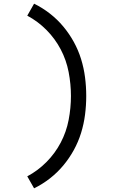

<svg xmlns="http://www.w3.org/2000/svg" viewBox="-20 -861 640 1042"><path d="M165 161 128 96Q186 65 232.5 18Q279 -29 309.5 -87Q340 -145 352.5 -210Q365 -275 365 -340Q365 -405 352.5 -470Q340 -535 309.5 -593Q279 -651 232.5 -698Q186 -745 128 -776L165 -841Q210 -819 250.5 -787.5Q291 -756 323.5 -717Q356 -678 380.5 -633.5Q405 -589 420 -540.5Q435 -492 441.5 -441.5Q448 -391 448 -340Q448 -289 441.5 -238.5Q435 -188 420 -139.5Q405 -91 380.5 -46.5Q356 -2 323.5 37Q291 76 250.5 107.5Q210 139 165 161Z"/></svg>

Font: Iosevka HT Extended
Style: Regular
Weight: 400
Width: 7
Monospace: yes
Designer: Belleve Invis
Foundry: Belleve Invis
Version: Version 32.3.0; ttfautohint (v1.8.4)